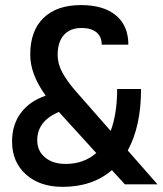

<svg xmlns="http://www.w3.org/2000/svg" viewBox="-20 -723 638 753"><path d="M469.7 0 418.9 -55.7Q342.8 9.8 225.6 9.8Q136.2 9.8 81.8 -38.8Q27.3 -87.4 27.3 -168Q27.3 -233.4 61.5 -279.8Q95.7 -326.2 159.2 -347.7Q127.4 -392.6 113 -431.6Q98.6 -470.7 98.6 -508.8Q98.6 -602.1 150.6 -652.6Q202.6 -703.1 297.9 -703.1Q386.2 -703.1 434.8 -662.6Q483.4 -622.1 483.4 -547.9H378.9Q378.9 -579.6 358.2 -596.4Q337.4 -613.3 299.8 -613.3Q255.4 -613.3 230.7 -585.9Q206.1 -558.6 206.1 -507.8Q206.1 -472.2 224.9 -438Q243.7 -403.8 276.4 -366.2L414.1 -209.5Q439.5 -277.3 439.5 -374H533.2Q533.2 -228 481 -132.8L597.7 0ZM357.4 -123 217.8 -276.4Q214.4 -280.3 210.9 -284.2Q126 -248 126 -172.9Q126 -131.3 156.5 -105.7Q187 -80.1 237.3 -80.1Q309.1 -80.1 357.4 -123Z"/></svg>

Font: CaskaydiaCove NFP
Style: Regular
Weight: 400
Designer: Aaron Bell
Foundry: Saja Typeworks
Version: Version 2111.001; VTT 6.35;Nerd Fonts 3.1.1